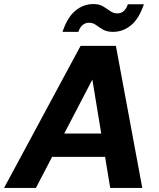

<svg xmlns="http://www.w3.org/2000/svg" viewBox="-44 -926 785 946"><path d="M-24 0 353 -700H527L657 0H499L411 -534L133 0ZM108 -153 167 -268H543L561 -153ZM264 -769Q288 -841 327.5 -873.5Q367 -906 416 -906Q445 -906 464 -894.5Q483 -883 499 -871.5Q515 -860 535 -860Q552 -860 565.5 -871.5Q579 -883 586 -905H665Q641 -834 601.5 -801.5Q562 -769 513 -769Q483 -769 464 -780Q445 -791 429.5 -802.5Q414 -814 394 -814Q377 -814 363.5 -803Q350 -792 342 -769Z"/></svg>

Font: DM Sans 16pt Black
Style: Italic
Weight: 900
Italic angle: -10°
Version: Version 4.004;gftools[0.9.30]